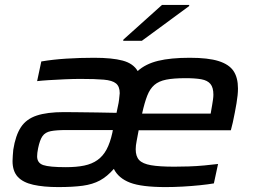

<svg xmlns="http://www.w3.org/2000/svg" viewBox="-20 -753 1031 781"><path d="M217 8Q157 8 115 -1.5Q73 -11 52 -34Q31 -57 31 -98Q31 -107 32 -119.5Q33 -132 34 -144Q43 -202 65 -235.5Q87 -269 129.5 -283Q172 -297 240 -297Q260 -297 296.5 -296.5Q333 -296 375.5 -295.5Q418 -295 454 -294L459 -318Q463 -335 464.5 -349Q466 -363 467 -374Q467 -401 452 -413.5Q437 -426 402 -429Q367 -432 307 -432Q280 -432 244.5 -430.5Q209 -429 178 -427Q147 -425 131 -423L148 -503Q195 -511 250 -514.5Q305 -518 363 -518Q436 -518 479 -506.5Q522 -495 540 -464Q572 -493 623 -505.5Q674 -518 752 -518Q827 -518 869.5 -504.5Q912 -491 930 -464Q948 -437 948 -393Q948 -368 942 -332.5Q936 -297 927 -255L919 -223H544Q540 -200 536 -180.5Q532 -161 532 -146Q532 -117 546 -102Q560 -87 594 -81Q628 -75 689 -75Q715 -75 747 -76Q779 -77 811 -80Q843 -83 867 -86L850 -7Q827 -3 793 0.5Q759 4 723 6Q687 8 654 8Q556 8 509 -10Q462 -28 443 -66Q416 -35 386.5 -19Q357 -3 316.5 2.5Q276 8 217 8ZM248 -73Q291 -73 322.5 -79.5Q354 -86 376.5 -102Q399 -118 413.5 -145Q428 -172 437 -213L439 -224H250Q209 -224 186.5 -219.5Q164 -215 153 -199.5Q142 -184 135 -150Q133 -140 132 -132Q131 -124 131 -117Q131 -90 156 -81.5Q181 -73 248 -73ZM558 -291H837L839 -303Q841 -314 843 -326Q845 -338 846.5 -348.5Q848 -359 848 -368Q848 -397 836 -411.5Q824 -426 799 -430.5Q774 -435 735 -435Q686 -435 656 -429Q626 -423 608 -407.5Q590 -392 579 -364Q568 -336 558 -291ZM481 -587 482 -592 639 -733H750L749 -728L557 -587Z"/></svg>

Font: Saira Expanded Medium
Style: Italic
Weight: 500
Width: 7
Italic angle: -12°
Designer: Hector Gatti with collaboration of the Omnibus-Type team
Foundry: Omnibus-Type
Version: Version 1.101